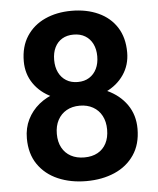

<svg xmlns="http://www.w3.org/2000/svg" viewBox="-52 -766 676 821"><g transform="rotate(-5 285.5 -355.5)"><path d="M522.9 -194.3Q522.9 -127.9 491.9 -82.3Q460.9 -36.6 407.5 -13.4Q354 9.8 286.1 9.8Q218.8 9.8 164.8 -13.4Q110.8 -36.6 79.3 -82.3Q47.9 -127.9 47.9 -194.3Q47.9 -238.8 65.7 -274.9Q83.5 -311 115.2 -337.2Q147 -363.3 190.4 -377.2Q233.9 -391.1 285.2 -391.1Q353.5 -391.1 407.5 -366.5Q461.4 -341.8 492.2 -297.6Q522.9 -253.4 522.9 -194.3ZM393.1 -202.1Q393.1 -236.3 379.6 -261.5Q366.2 -286.6 341.8 -300.3Q317.4 -314 285.2 -314Q252.4 -314 228.3 -300.3Q204.1 -286.6 190.7 -261.5Q177.2 -236.3 177.2 -202.1Q177.2 -167.5 190.7 -142.8Q204.1 -118.2 228.5 -105Q252.9 -91.8 286.1 -91.8Q319.3 -91.8 343.3 -105Q367.2 -118.2 380.1 -142.8Q393.1 -167.5 393.1 -202.1ZM507.3 -523.4Q507.3 -469.7 479 -428Q450.7 -386.2 400.6 -362.8Q350.6 -339.4 286.1 -339.4Q221.7 -339.4 171.1 -362.8Q120.6 -386.2 92 -428Q63.5 -469.7 63.5 -523.4Q63.5 -586.9 92.3 -631.1Q121.1 -675.3 171.1 -698.2Q221.2 -721.2 285.2 -721.2Q350.1 -721.2 400.4 -698.2Q450.7 -675.3 479 -631.1Q507.3 -586.9 507.3 -523.4ZM378.4 -518.1Q378.4 -548.3 367.2 -571Q356 -593.8 335.2 -606.4Q314.5 -619.1 285.2 -619.1Q256.8 -619.1 236.3 -606.9Q215.8 -594.7 204.6 -572Q193.4 -549.3 193.4 -518.1Q193.4 -487.3 204.6 -464.4Q215.8 -441.4 236.6 -428.5Q257.3 -415.5 286.1 -415.5Q314.9 -415.5 335.4 -428.5Q356 -441.4 367.2 -464.4Q378.4 -487.3 378.4 -518.1Z"/></g></svg>

Font: Roboto SemiBold
Style: Regular
Weight: 600
Designer: Christian Robertson
Foundry: Google
Version: Version 3.009; 2024